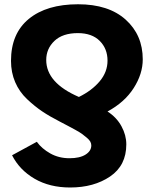

<svg xmlns="http://www.w3.org/2000/svg" viewBox="-20 -625 700 878"><path d="M191.4 -350.6Q191.4 -246.1 340.8 -181.6Q400.4 -210.9 436 -253.4Q471.7 -295.9 471.7 -347.7Q471.7 -402.3 436 -438Q400.4 -473.6 335.9 -473.6Q266.6 -473.6 229 -438Q191.4 -402.3 191.4 -350.6ZM30.3 -346.7Q30.3 -471.7 111.8 -538.6Q193.4 -605.5 336.9 -605.5Q476.6 -605.5 554.7 -535.2Q632.8 -464.8 632.8 -353.5Q632.8 -287.1 591.3 -222.2Q549.8 -157.2 471.7 -115.2Q513.7 -87.9 535.6 -47.4Q557.6 -6.8 557.6 35.2Q557.6 131.8 483.4 182.1Q409.2 232.4 300.8 232.4Q207 232.4 138.2 192.4Q69.3 152.3 35.2 85L148.4 23.4Q170.9 54.7 210 76.7Q249 98.6 297.9 98.6Q344.7 98.6 371.1 82Q397.5 65.4 397.5 40Q397.5 31.2 393.1 22.9Q388.7 14.6 376.5 4.4Q364.3 -5.9 355 -12.7Q345.7 -19.5 323.7 -31.7Q301.8 -43.9 291 -49.3Q280.3 -54.7 252.9 -69.3Q207 -92.8 172.9 -115.7Q138.7 -138.7 103.5 -171.9Q68.4 -205.1 49.3 -249.5Q30.3 -293.9 30.3 -346.7Z"/></svg>

Font: Gothic A1 Black
Style: Regular
Weight: 900
Version: Version 2.50